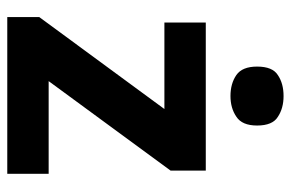

<svg xmlns="http://www.w3.org/2000/svg" viewBox="-156 -644 800 528"><g transform="rotate(90 244.0 -380.0)"><path d="M458 0H26.9V-87.9L279.8 -432.1H42V-545.9H449.2V-449.2L203.1 -113.8H458ZM244.1 -759.8Q277.8 -759.8 301.3 -744.1Q325.2 -729.5 325.2 -687Q325.2 -645.5 300.8 -629.9Q277.3 -613.8 244.1 -613.8Q210 -613.8 186.5 -629.9Q163.1 -646 163.1 -687Q163.1 -729.5 186.5 -744.1Q209.5 -759.8 244.1 -759.8Z"/></g></svg>

Font: Droid Sans Thai
Style: Bold
Weight: 700
Designer: Steve Matteson
Foundry: Ascender Corporation
Version: Version 1.00